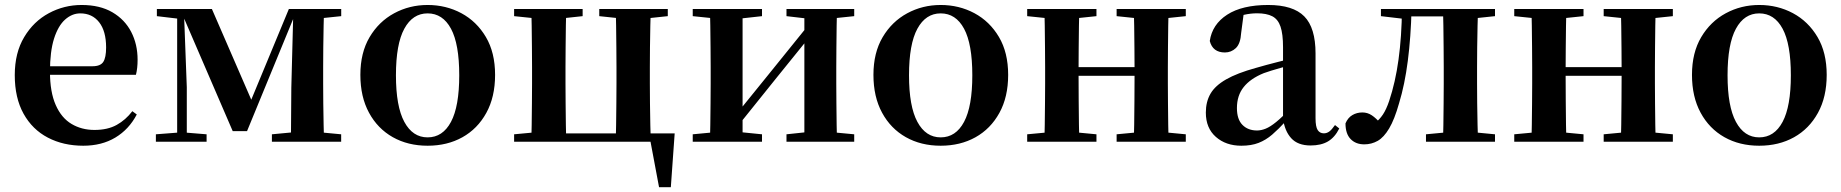

<svg xmlns="http://www.w3.org/2000/svg" viewBox="-20 -572 7433 775"><path d="M316.2 16.2Q235.8 16.2 173.2 -16.5Q110.6 -49.1 75.1 -113Q39.6 -176.9 39.6 -268.8Q39.6 -358.8 77.6 -422.2Q115.5 -485.7 177.2 -518.8Q238.9 -551.9 309.4 -551.9Q383.1 -551.9 433.5 -522.5Q483.8 -493.1 509.6 -443.2Q535.4 -393.3 535.4 -330.9Q535.4 -296.1 528.7 -270.2H98.1V-304.6H353.4Q385.5 -304.6 396.9 -322.2Q408.3 -339.8 408.3 -380.4Q408.3 -446.3 380.2 -482.2Q352.1 -518 304.1 -518Q270.7 -518 242.6 -492.9Q214.6 -467.8 198.1 -416Q181.7 -364.1 181.7 -282.7Q181.7 -200.5 204.9 -148.2Q228 -95.8 268.8 -71.7Q309.5 -47.5 361.4 -47.5Q414.4 -47.5 450.9 -67.7Q487.3 -87.9 514.2 -123.2L532.1 -109.9Q500.6 -49.8 445.7 -16.8Q390.7 16.2 316.2 16.2Z M919.3 -42.8 717.5 -510.6H707.7V-535.7H835.3L1005.1 -144.6H983.9L1146 -535.7H1179.2V-512.1H1170.2L977.2 -42.8ZM1154.3 0 1155.9 -217.9 1164.2 -535.7H1288.1Q1287.1 -511 1286.3 -468.7Q1285.4 -426.4 1284.9 -381Q1284.4 -335.7 1284.4 -301.2V-234.8Q1284.4 -200 1284.9 -154.7Q1285.4 -109.4 1286.3 -67.4Q1287.1 -25.5 1288.1 0ZM609.2 0V-29.9L704.9 -37.3H723.5L813.9 -29.9V0ZM1077.5 0V-29.9L1186.3 -40.2H1248.6L1357.1 -29.9V0ZM613.2 -506.8V-535.7H719.8V-495.5H708.5ZM695.1 0V-535.7H722.1L734 -219.6V0ZM1216.6 -495.5V-535.7H1357.3V-506.8L1248.9 -495.5Z M1706 16.2Q1626.7 16.2 1565.5 -18.3Q1504.3 -52.8 1469.5 -117Q1434.6 -181.2 1434.6 -269.8Q1434.6 -359.1 1471.8 -422Q1509 -484.9 1570.9 -518.4Q1632.8 -551.9 1706 -551.9Q1780.1 -551.9 1842.1 -518.8Q1904 -485.6 1941.2 -422.7Q1978.4 -359.8 1978.4 -269.8Q1978.4 -180.5 1943 -116.3Q1907.6 -52 1846.4 -17.9Q1785.2 16.2 1706 16.2ZM1706 -17.5Q1767 -17.5 1800.4 -80.1Q1833.7 -142.6 1833.7 -268.1Q1833.7 -394.2 1800.4 -456.1Q1767 -518 1706 -518Q1645.7 -518 1612 -456.1Q1578.2 -394.2 1578.2 -268.1Q1578.2 -142.6 1612 -80.1Q1645.7 -17.5 1706 -17.5Z M2123.9 0Q2125.6 -25.5 2126.1 -67.4Q2126.6 -109.4 2127.1 -154.7Q2127.6 -200 2127.6 -234.8V-301.2Q2127.6 -335.7 2127.1 -381Q2126.6 -426.4 2126.1 -468.7Q2125.6 -511 2123.9 -535.7H2265.6Q2264.6 -511 2264.1 -468.7Q2263.6 -426.4 2263.1 -381Q2262.6 -335.7 2262.6 -301.2V-234.8Q2262.6 -200 2263.1 -154.7Q2263.6 -109.4 2264.1 -67.4Q2264.6 -25.5 2265.6 0ZM2465.4 0Q2466.4 -25.5 2466.9 -67.4Q2467.4 -109.4 2467.9 -154.7Q2468.4 -200 2468.4 -234.8V-301.2Q2468.4 -335.7 2467.9 -381Q2467.4 -426.4 2466.9 -468.7Q2466.4 -511 2465.4 -535.7H2606.9Q2605.9 -511 2605 -468.7Q2604.1 -426.4 2603.6 -381Q2603.1 -335.7 2603.1 -301.2V-234.8Q2603.1 -200 2603.6 -154.7Q2604.1 -109.4 2605 -67.4Q2605.9 -25.5 2606.9 0ZM2640.2 183.5 2599.7 -32.6 2649 0H2194.1V-33.6H2703.3L2687.8 183.5ZM2055.2 -506.8V-535.7H2331.8V-506.8L2226.6 -495.5H2165ZM2398.9 -506.8V-535.7H2675.5V-506.8L2568.8 -495.5H2505.7ZM2055.2 0V-29.9L2165 -40.2H2194.9V0Z M2776.2 0V-29.9L2885 -40.2H2953.4L3055.8 -29.9V0ZM3154.6 0V-29.9L3251.5 -40.2H3319.3L3428 -29.9V0ZM2844.9 0Q2846.6 -25.5 2847.1 -67.4Q2847.6 -109.4 2848.1 -154.7Q2848.6 -200 2848.6 -234.8V-301.2Q2848.6 -335.7 2848.1 -381Q2847.6 -426.4 2847.1 -468.7Q2846.6 -511 2844.9 -535.7H2977.4V0ZM2948.7 -51.6 2900.4 -77.8H2925.4L3084.6 -274.4L3255 -485.4L3302.7 -460.9H3278.5L3114.2 -257.7ZM3226.8 0V-535.7H3358.6Q3357.6 -511 3357.1 -468.7Q3356.6 -426.4 3356.1 -381Q3355.6 -335.7 3355.6 -301.2V-234.8Q3355.6 -200 3356.1 -154.7Q3356.6 -109.4 3357.1 -67.4Q3357.6 -25.5 3358.6 0ZM2776.2 -506.8V-535.7H3055.8V-506.8L2953.7 -495.5H2886ZM3154.6 -506.8V-535.7H3428V-506.8L3319.5 -495.5H3251.8Z M3777 16.2Q3697.7 16.2 3636.5 -18.3Q3575.3 -52.8 3540.5 -117Q3505.6 -181.2 3505.6 -269.8Q3505.6 -359.1 3542.8 -422Q3580 -484.9 3641.9 -518.4Q3703.8 -551.9 3777 -551.9Q3851.1 -551.9 3913.1 -518.8Q3975 -485.6 4012.2 -422.7Q4049.4 -359.8 4049.4 -269.8Q4049.4 -180.5 4014 -116.3Q3978.6 -52 3917.4 -17.9Q3856.2 16.2 3777 16.2ZM3777 -17.5Q3838 -17.5 3871.4 -80.1Q3904.7 -142.6 3904.7 -268.1Q3904.7 -394.2 3871.4 -456.1Q3838 -518 3777 -518Q3716.7 -518 3683 -456.1Q3649.2 -394.2 3649.2 -268.1Q3649.2 -142.6 3683 -80.1Q3716.7 -17.5 3777 -17.5Z M4194.9 0Q4196.6 -25.5 4197.1 -67.5Q4197.6 -109.6 4198.1 -154.8Q4198.6 -200 4198.6 -234.8V-301.2Q4198.6 -335.7 4198.1 -381.1Q4197.6 -426.5 4197.1 -468.7Q4196.6 -511 4194.9 -535.7H4336.6Q4335.6 -510.7 4335.1 -467.8Q4334.6 -425 4334.1 -378Q4333.6 -331 4333.6 -291.8V-270.6Q4333.6 -217.9 4334.1 -165Q4334.6 -112.1 4335.1 -68.6Q4335.6 -25.1 4336.6 0ZM4555.6 0Q4557.6 -25.1 4558.1 -68.6Q4558.6 -112.1 4559.1 -165Q4559.6 -217.9 4559.6 -270.6V-291.8Q4559.6 -330.7 4559.1 -378Q4558.6 -425.4 4558.1 -468.1Q4557.6 -510.7 4555.6 -535.7H4697Q4696 -510.7 4695.5 -468.5Q4695 -426.3 4694.5 -381Q4694 -335.6 4694 -301.2V-234.8Q4694 -200 4694.5 -154.8Q4695 -109.6 4695.5 -67.5Q4696 -25.5 4697 0ZM4126.2 0V-29.9L4236 -40.2H4297.6L4405.8 -29.9V0ZM4126.2 -506.8V-535.7H4405.8V-506.8L4297.6 -495.5H4236ZM4487.2 0V-29.9L4595.9 -40.2H4658.5L4766.4 -29.9V0ZM4487.2 -506.8V-535.7H4766.4V-506.8L4658.5 -495.5H4595.9ZM4265.9 -265.9V-301H4626.1V-265.9Z M4990.6 16.2Q4928.2 16.2 4887.8 -19.4Q4847.3 -54.9 4847.3 -117.6Q4847.3 -161.2 4866 -193.6Q4884.7 -226.1 4929.1 -251.5Q4973.6 -277 5049.4 -297.9Q5088.8 -309.4 5138.4 -322Q5188 -334.6 5228 -344.4V-318.9Q5188 -308.9 5148 -297.6Q5107.9 -286.4 5081.1 -276.7Q5027.3 -254.9 5000.1 -220.6Q4972.8 -186.4 4972.8 -135.9Q4972.8 -90.4 4995.1 -67.9Q5017.3 -45.3 5054 -45.3Q5070.3 -45.3 5088.7 -52.6Q5107.1 -59.9 5131.4 -79.7Q5155.8 -99.4 5189.3 -135.5L5204.8 -82.4H5169.7Q5140.6 -50.6 5115.2 -28.7Q5089.7 -6.8 5060.4 4.7Q5031 16.2 4990.6 16.2ZM5270.1 15.2Q5218.6 15.2 5191.9 -14.2Q5165.2 -43.6 5158.9 -94V-96.5V-381.4Q5158.9 -434.7 5148.8 -464.5Q5138.7 -494.3 5115.6 -506.3Q5092.5 -518.3 5054 -518.3Q5028.4 -518.3 5001.3 -512.2Q4974.2 -506.1 4937.8 -491.2L5000.1 -516.3L4989.9 -439.2Q4987.3 -395.9 4968.6 -378Q4949.8 -360.2 4924.3 -360.2Q4875.1 -360.2 4863.2 -406.5Q4872.9 -473.5 4933.4 -512.7Q4993.9 -551.9 5099.1 -551.9Q5199.4 -551.9 5244.7 -505.9Q5290.1 -459.8 5290.1 -356.2V-94.8Q5290.1 -60.3 5298.8 -47Q5307.6 -33.8 5323.7 -33.8Q5335.3 -33.8 5345.3 -40.9Q5355.3 -48.1 5368.7 -67.2L5385.9 -53.4Q5368 -17.5 5340.2 -1.1Q5312.4 15.2 5270.1 15.2Z M5486.8 10.7Q5452.5 10.7 5431.8 -10.6Q5411 -31.9 5411 -74Q5420.6 -96.8 5438.6 -107.4Q5456.7 -118.1 5479.2 -118.1Q5499.9 -118.1 5517.2 -106.6Q5534.5 -95.1 5553.3 -73V-60.3H5528.4V-73.7Q5548.4 -89.2 5562 -109.6Q5575.6 -129.9 5587.2 -164.2Q5612.5 -239.5 5625.1 -331.7Q5637.8 -423.8 5639 -535.7H5677.7Q5674.9 -422.3 5662.6 -326.4Q5650.3 -230.5 5627.1 -154.6Q5608.9 -90 5587.4 -53.8Q5565.9 -17.5 5541 -3.4Q5516 10.7 5486.8 10.7ZM5554.1 -506.8V-535.7H5657.9V-495.5H5650.1ZM5659.1 -505.7V-535.7H5848.2V-505.7ZM5735.9 0V-29.9L5844.2 -40.2H5907.3L6014.5 -29.9V0ZM5804.6 0Q5805.6 -25.5 5806.1 -67.4Q5806.6 -109.4 5807.1 -154.7Q5807.6 -200 5807.6 -234.8V-301.2Q5807.6 -335.7 5807.1 -381Q5806.6 -426.4 5806.1 -468.7Q5805.6 -511 5804.6 -535.7H5946.1Q5945.1 -511 5944.1 -468.7Q5943.1 -426.4 5942.6 -381Q5942.1 -335.7 5942.1 -301.2V-234.8Q5942.1 -200 5942.6 -154.7Q5943.1 -109.4 5944.1 -67.4Q5945.1 -25.5 5946.1 0ZM5874.8 -495.5V-535.7H6014.5V-506.8L5907.3 -495.5Z M6160.9 0Q6162.6 -25.5 6163.1 -67.5Q6163.6 -109.6 6164.1 -154.8Q6164.6 -200 6164.6 -234.8V-301.2Q6164.6 -335.7 6164.1 -381.1Q6163.6 -426.5 6163.1 -468.7Q6162.6 -511 6160.9 -535.7H6302.6Q6301.6 -510.7 6301.1 -467.8Q6300.6 -425 6300.1 -378Q6299.6 -331 6299.6 -291.8V-270.6Q6299.6 -217.9 6300.1 -165Q6300.6 -112.1 6301.1 -68.6Q6301.6 -25.1 6302.6 0ZM6521.6 0Q6523.6 -25.1 6524.1 -68.6Q6524.6 -112.1 6525.1 -165Q6525.6 -217.9 6525.6 -270.6V-291.8Q6525.6 -330.7 6525.1 -378Q6524.6 -425.4 6524.1 -468.1Q6523.6 -510.7 6521.6 -535.7H6663Q6662 -510.7 6661.5 -468.5Q6661 -426.3 6660.5 -381Q6660 -335.6 6660 -301.2V-234.8Q6660 -200 6660.5 -154.8Q6661 -109.6 6661.5 -67.5Q6662 -25.5 6663 0ZM6092.2 0V-29.9L6202 -40.2H6263.6L6371.8 -29.9V0ZM6092.2 -506.8V-535.7H6371.8V-506.8L6263.6 -495.5H6202ZM6453.2 0V-29.9L6561.9 -40.2H6624.5L6732.4 -29.9V0ZM6453.2 -506.8V-535.7H6732.4V-506.8L6624.5 -495.5H6561.9ZM6231.9 -265.9V-301H6592.1V-265.9Z M7081 16.2Q7001.7 16.2 6940.5 -18.3Q6879.3 -52.8 6844.5 -117Q6809.6 -181.2 6809.6 -269.8Q6809.6 -359.1 6846.8 -422Q6884 -484.9 6945.9 -518.4Q7007.8 -551.9 7081 -551.9Q7155.1 -551.9 7217.1 -518.8Q7279 -485.6 7316.2 -422.7Q7353.4 -359.8 7353.4 -269.8Q7353.4 -180.5 7318 -116.3Q7282.6 -52 7221.4 -17.9Q7160.2 16.2 7081 16.2ZM7081 -17.5Q7142 -17.5 7175.4 -80.1Q7208.7 -142.6 7208.7 -268.1Q7208.7 -394.2 7175.4 -456.1Q7142 -518 7081 -518Q7020.7 -518 6987 -456.1Q6953.2 -394.2 6953.2 -268.1Q6953.2 -142.6 6987 -80.1Q7020.7 -17.5 7081 -17.5Z"/></svg>

Font: Noto Serif HK
Style: Regular
Weight: 200
Designer: Ryoko NISHIZUKA 西塚涼子 (kana & ideographs); Frank Grießhammer (Latin, Greek & Cyrillic); Wenlong ZHANG 张文龙 (bopomofo); San
Foundry: Adobe
Version: Version 2.001;hotconv 1.1.0;makeotfexe 2.6.0